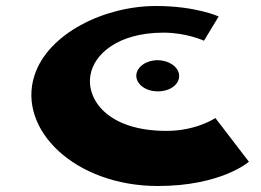

<svg xmlns="http://www.w3.org/2000/svg" viewBox="-20 -604 873 641"><path d="M506 -403C544 -403 576 -381 578 -353C580 -323 549 -299 507 -299C466 -299 434 -323 435 -353C437 -381 468 -403 506 -403ZM536 -167C337 -167 268 -274 282 -353C293 -422 373 -495 526 -495C603 -495 661 -468 661 -468L710 -549C710 -549 634 -584 501 -584C328 -584 140 -492 95 -352C37 -171 231 17 507 17C719 17 811 -64 811 -64L699 -210C699 -210 636 -167 536 -167Z"/></svg>

Font: Hussar Milosc
Style: Bold
Weight: 700
Foundry: Cannot Into Space Fonts
Version: Version 1.02